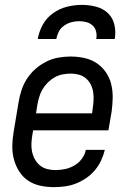

<svg xmlns="http://www.w3.org/2000/svg" viewBox="-20 -760 540 788"><path d="M201 8Q172 8 144.5 2Q117 -4 95 -19Q73 -34 58.5 -57Q44 -80 37 -106.5Q30 -133 30.5 -161.5Q31 -190 36 -219L56 -339Q60 -364 68 -389Q76 -414 90.5 -436.5Q105 -459 125.5 -477Q146 -495 170 -507Q194 -519 219.5 -523.5Q245 -528 269 -528Q298 -528 326 -522Q354 -516 376.5 -501Q399 -486 414.5 -463.5Q430 -441 436.5 -414Q443 -387 442.5 -358.5Q442 -330 438 -301L425 -225H116L113 -208Q110 -190 109 -172.5Q108 -155 111.5 -138Q115 -121 123 -106.5Q131 -92 143.5 -81.5Q156 -71 172.5 -66.5Q189 -62 207 -62Q227 -62 246.5 -66Q266 -70 284.5 -80.5Q303 -91 316 -108.5Q329 -126 332 -145H410Q405 -123 395 -101.5Q385 -80 369.5 -61.5Q354 -43 333.5 -29Q313 -15 291 -6.5Q269 2 246 5Q223 8 201 8ZM358 -295 360 -312Q363 -330 364 -347.5Q365 -365 362.5 -381.5Q360 -398 352.5 -413Q345 -428 332.5 -438.5Q320 -449 304 -453.5Q288 -458 270 -458Q254 -458 236.5 -454.5Q219 -451 204 -442.5Q189 -434 176 -421Q163 -408 154 -392.5Q145 -377 140.5 -360.5Q136 -344 133 -328L128 -295ZM135 -600Q140 -630 155.5 -658.5Q171 -687 198 -706Q225 -725 255.5 -732.5Q286 -740 316 -740Q346 -740 374.5 -732.5Q403 -725 423 -706Q443 -687 449.5 -658.5Q456 -630 451 -600H375Q378 -616 374.5 -630.5Q371 -645 360.5 -655Q350 -665 335.5 -669Q321 -673 305 -673Q289 -673 273.5 -669Q258 -665 243.5 -655Q229 -645 221.5 -630.5Q214 -616 211 -600Z"/></svg>

Font: Iosevka Term Oblique
Style: Regular
Weight: 400
Italic angle: -9°
Monospace: yes
Designer: Belleve Invis
Foundry: Belleve Invis
Version: Version 31.4.0